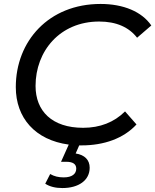

<svg xmlns="http://www.w3.org/2000/svg" viewBox="-20 -728 786 972"><path d="M482 -619C569 -619 633 -590 674 -537L746 -599C698 -669 605 -708 489 -708C227 -708 60 -520 60 -287C60 -131 158 -19 328 4L289 91H315C350 91 366 103 366 126C366 152 345 170 303 170C276 170 255 165 234 153L209 202C232 217 261 224 296 224C378 224 434 185 434 121C434 82 409 56 363 49L381 8H394C506 8 606 -27 671 -98L613 -164C558 -109 486 -81 401 -81C243 -81 160 -166 160 -293C160 -469 283 -619 482 -619Z"/></svg>

Font: AWKNG-Font Medium
Style: Italic
Weight: 500
Italic angle: -11.3°
Designer: Awakening Church
Foundry: Awakening Church
Version: Version 1.700;PS 001.700;hotconv 1.0.88;makeotf.lib2.5.64775